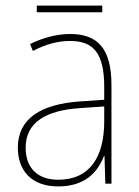

<svg xmlns="http://www.w3.org/2000/svg" viewBox="-20 -659 498 689"><path d="M347 -639H112V-615H347ZM232 -537C182 -537 133 -523 88 -501L98 -476C147 -502 190 -512 232 -512C316 -512 354 -467 354 -347V-301L266 -295C127 -285 44 -234 44 -129C44 -49 91 10 189 10C286 10 331 -42 353 -99H355L358 0H380V-353C380 -483 332 -537 232 -537ZM267 -271 354 -277V-220C353 -98 304 -14 189 -14C114 -14 72 -57 72 -129C72 -220 145 -263 267 -271Z"/></svg>

Font: Noto Sans Sinhala SemiCondensed Thin
Style: Regular
Weight: 100
Width: 4
Designer: Jelle Bosma - Monotype Design Team
Foundry: Monotype Imaging Inc.
Version: Version 2.006